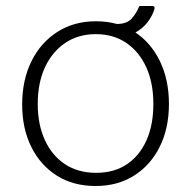

<svg xmlns="http://www.w3.org/2000/svg" viewBox="-20 -611 638 641"><path d="M299 10Q225 10 170 -24.5Q115 -59 84.5 -120.5Q54 -182 54 -262Q54 -344 85 -406.5Q116 -469 171.5 -504.5Q227 -540 300 -540Q374 -540 428.5 -505Q483 -470 513.5 -407.5Q544 -345 544 -264Q544 -183 513.5 -121.5Q483 -60 428 -25Q373 10 299 10ZM301 -34Q361 -34 403.5 -62.5Q446 -91 469 -142.5Q492 -194 492 -264Q492 -334 468.5 -386Q445 -438 402 -467.5Q359 -497 300 -497Q241 -497 197.5 -467.5Q154 -438 130 -386Q106 -334 106 -264Q106 -195 130 -143Q154 -91 197.5 -62.5Q241 -34 301 -34ZM488 -591Q494 -591 495.5 -588Q497 -585 495 -579Q489 -559 473.5 -538Q458 -517 431.5 -502Q405 -487 365 -487L370 -531Q404 -531 420 -549.5Q436 -568 443 -586Q445 -591 447.5 -591Q450 -591 453 -591Z"/></svg>

Font: Libre Franklin Thin ExtraLight
Style: Regular
Weight: 250
Version: Version 3.000